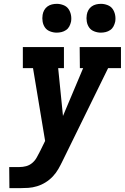

<svg xmlns="http://www.w3.org/2000/svg" viewBox="-20 -980 650 1000"><path d="M82 0H29L28 -110H82Q99 -110 116 -114.5Q133 -119 147 -130.5Q161 -142 170 -157.5Q179 -173 187 -189V-190Q187 -191 187 -191Q187 -191 188 -191L215 -246L152 -625H99V-735H313V-625H283L308 -376L413 -625H396L395 -735H610V-625H543L306 -142Q296 -121 284 -100Q272 -79 255 -61Q238 -43 217 -30Q196 -17 173 -10Q150 -3 127.5 -1.5Q105 0 82 0ZM505 -810Q488 -810 471 -816.5Q454 -823 444.5 -836.5Q435 -850 432 -867.5Q429 -885 432 -903Q434 -916 440.5 -927.5Q447 -939 457.5 -946.5Q468 -954 480.5 -957Q493 -960 506 -960Q523 -960 540 -953.5Q557 -947 566.5 -933.5Q576 -920 579.5 -902.5Q583 -885 580 -867Q577 -854 571 -842.5Q565 -831 554 -823.5Q543 -816 530.5 -813Q518 -810 505 -810ZM275 -810Q258 -810 241 -816.5Q224 -823 214.5 -836.5Q205 -850 202 -867.5Q199 -885 202 -903Q204 -916 210.5 -927.5Q217 -939 227.5 -946.5Q238 -954 250.5 -957Q263 -960 276 -960Q293 -960 310 -953.5Q327 -947 336.5 -933.5Q346 -920 349.5 -902.5Q353 -885 350 -867Q347 -854 341 -842.5Q335 -831 324 -823.5Q313 -816 300.5 -813Q288 -810 275 -810Z"/></svg>

Font: Iosevka HT Extrabold Extended
Style: Italic
Weight: 800
Width: 7
Italic angle: -9°
Monospace: yes
Designer: Belleve Invis
Foundry: Belleve Invis
Version: Version 32.3.0; ttfautohint (v1.8.4)